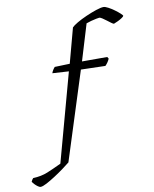

<svg xmlns="http://www.w3.org/2000/svg" viewBox="-270 -878 925 1155"><g transform="rotate(-10 193.0 -300.0)"><path d="M-117 200Q-123 200 -133 193Q-143 186 -151.5 177Q-160 168 -165 161Q-163 155 -159 149Q-155 143 -152 140Q-102 138 -63 122Q-24 106 24 83L171 -455L71 -461Q74 -471 80.5 -481Q87 -491 92 -496L184 -499L241 -711Q250 -721 275.5 -736Q301 -751 334 -765.5Q367 -780 397 -790Q427 -800 443 -800Q453 -800 471 -790.5Q489 -781 507.5 -767.5Q526 -754 538.5 -742.5Q551 -731 551 -727Q550 -723 539 -715.5Q528 -708 513.5 -701Q499 -694 488 -690Q484 -690 473 -698Q462 -706 449 -716Q436 -726 424.5 -733.5Q413 -741 407 -741Q403 -741 388 -738Q373 -735 356 -730.5Q339 -726 326 -721L259 -500H413L420 -489Q416 -479 409 -468.5Q402 -458 393 -449L244 -453L73 84Q57 97 30.5 116.5Q4 136 -25.5 155Q-55 174 -79.5 187Q-104 200 -117 200Z"/></g></svg>

Font: Texturina 12pt ExtraLight
Style: Italic
Weight: 250
Italic angle: -11°
Designer: Guillermo Torres Carreño
Foundry: Omnibus-Type
Version: Version 1.002